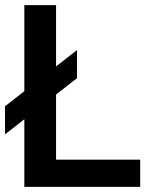

<svg xmlns="http://www.w3.org/2000/svg" viewBox="-22 -731 612 751"><path d="M279.3 -425.3V-535.2L-2.4 -315.4V-205.6ZM526.4 0V-106.4H197.3V-710.9H73.2V0Z"/></svg>

Font: Ride
Style: Bold
Weight: 700
Version: Version 3.000